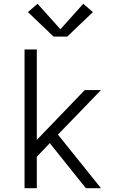

<svg xmlns="http://www.w3.org/2000/svg" viewBox="-20 -997 640 1017"><path d="M110 0V-735H175V-256L429 -520H515L287 -284L515 0H435L250 -231L244 -239L175 -167V0ZM264 -803 128 -933 179 -977 300 -842 421 -977 472 -933 336 -803Z"/></svg>

Font: Iosevka SS04 Light Extended
Style: Regular
Weight: 300
Width: 7
Monospace: yes
Designer: Belleve Invis
Foundry: Belleve Invis
Version: Version 19.0.0; ttfautohint (v1.8.4)